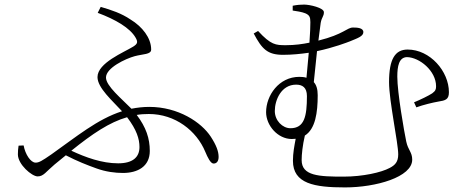

<svg xmlns="http://www.w3.org/2000/svg" viewBox="-20 -774 2040 837"><path d="M83 -140 61 -139C59 -125 58 -116 58 -101C58 -57 119 -5 144 -5C170 -5 180 -25 218 -57L267 -97C317 -71 361 -54 400 -40C441 -25 482 -20 516 -20C580 -20 633 -48 633 -116C633 -170 617 -219 576 -273C593 -276 611 -277 629 -277C744 -277 837 -204 875 -112C885 -88 898 -61 911 -61C926 -61 933 -73 933 -90C933 -114 923 -141 899 -178C858 -241 757 -308 631 -308C604 -308 578 -305 553 -300C512 -342 442 -399 442 -436C442 -478 527 -518 567 -529C604 -539 639 -536 639 -558C639 -609 600 -658 549 -689C509 -716 467 -730 419 -744L406 -718C484 -689 547 -652 571 -610C582 -591 580 -583 561 -571C521 -546 405 -500 405 -438C405 -391 470 -335 512 -289C405 -255 313 -178 204 -101C162 -72 150 -65 135 -65C114 -65 90 -101 83 -140ZM534 -263C576 -208 588 -168 588 -133C588 -88 558 -62 495 -62C424 -62 353 -88 291 -117C383 -191 457 -241 534 -263Z M1246 -215C1212 -215 1178 -248 1178 -290C1178 -338 1206 -405 1271 -405C1298 -405 1318 -393 1318 -355C1318 -267 1307 -215 1246 -215ZM1365 -359C1365 -386 1359 -404 1348 -416L1362 -551C1437 -567 1493 -589 1506 -594C1540 -608 1564 -616 1564 -634C1564 -653 1536 -654 1519 -654C1492 -654 1480 -625 1368 -597L1378 -674C1383 -701 1392 -702 1392 -721C1392 -740 1330 -754 1306 -754C1291 -754 1276 -753 1256 -749V-728C1270 -726 1297 -722 1311 -716C1329 -708 1333 -700 1333 -677C1333 -662 1332 -628 1329 -588C1300 -582 1266 -577 1226 -577C1182 -577 1161 -578 1105 -639L1086 -628C1122 -560 1146 -535 1214 -535C1253 -535 1291 -539 1326 -544L1316 -435C1307 -438 1296 -439 1285 -439C1195 -439 1140 -357 1140 -285C1140 -227 1191 -168 1252 -168L1269 -169C1263 -137 1257 -107 1257 -73C1257 27 1351 43 1484 43C1619 43 1777 -2 1777 -78C1777 -111 1759 -119 1751 -157C1742 -200 1712 -370 1712 -440C1712 -485 1719 -524 1754 -525C1809 -524 1881 -465 1881 -398C1881 -385 1879 -378 1864 -367C1849 -357 1812 -339 1785 -328L1795 -306C1825 -317 1867 -327 1890 -331C1922 -336 1937 -340 1937 -372C1937 -463 1855 -558 1757 -558C1702 -558 1676 -516 1676 -416C1676 -334 1716 -151 1716 -101C1716 -68 1702 -54 1679 -42C1642 -22 1561 -4 1478 -4C1371 -4 1295 -7 1295 -76C1295 -101 1299 -140 1309 -183C1355 -212 1365 -283 1365 -359Z"/></svg>

Font: Noto Serif CJK HK ExtraLight
Style: Regular
Weight: 200
Designer: Ryoko NISHIZUKA 西塚涼子 (kana & ideographs); Frank Grießhammer (Latin, Greek & Cyrillic); Wenlong ZHANG 张文龙 (bopomofo); San
Foundry: Adobe
Version: Version 2.001;hotconv 1.1.0;makeotfexe 2.6.0